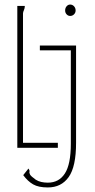

<svg xmlns="http://www.w3.org/2000/svg" viewBox="-20 -649 415 843"><path d="M288 -579Q279 -579 272.5 -586Q266 -593 266 -603Q266 -614 272.5 -621.5Q279 -629 288 -629Q298 -629 305 -621.5Q312 -614 312 -603Q312 -593 305 -586Q298 -579 288 -579ZM56 0V-623H89Q89 -613 85 -604.5Q81 -596 81 -590V-22H234V0ZM190 174Q149 174 125.5 160.5Q102 147 82 120L105 91Q111 99 109.5 104.5Q108 110 112 117.5Q116 125 137 140Q148 147 161.5 150Q175 153 190 153Q239 153 265 112.5Q291 72 291 -18V-428H155V-449H314V-22Q314 83 281.5 128.5Q249 174 190 174Z"/></svg>

Font: Inconsolata Condensed ExtraLight
Style: Regular
Weight: 200
Width: 3
Monospace: yes
Designer: Raph Levien, Cyreal, Brenton Simpson
Foundry: Raph Levien, Cyreal, Google
Version: Version 3.100; ttfautohint (v1.8.4.7-5d5b)